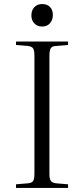

<svg xmlns="http://www.w3.org/2000/svg" viewBox="-20 -928 415 948"><path d="M59 0V-18L119 -23Q138 -25 144 -35Q150 -45 150 -72V-653Q150 -679 143.5 -689Q137 -699 117 -701L59 -706V-723H316V-706L255 -701Q237 -700 230.5 -689.5Q224 -679 224 -651V-69Q224 -45 231 -35Q238 -25 257 -23L316 -18V0ZM188 -797Q164 -797 149.5 -812.5Q135 -828 135 -852Q135 -877 149.5 -892.5Q164 -908 188 -908Q213 -908 227 -893.5Q241 -879 241 -854Q241 -830 227 -813.5Q213 -797 188 -797Z"/></svg>

Font: Literata 60pt Light
Style: Regular
Weight: 300
Designer: Latin by Veronika Burian and Jose Scaglione. Greek by Irene Vlachou. Cyrillic by Vera Evstafieva.
Foundry: TypeTogether
Version: Version 3.103;gftools[0.9.29]